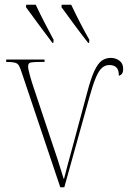

<svg xmlns="http://www.w3.org/2000/svg" viewBox="-20 -786 537 806"><path d="M71 -482Q65 -501 59.5 -510.5Q54 -520 42.5 -523Q31 -526 6 -526V-536H167V-526H150Q119 -526 108.5 -523.5Q98 -521 98 -507Q98 -496 106 -467.5Q114 -439 122 -416L194 -200Q209 -157 223.5 -112Q238 -67 247 -36H249Q261 -84 284 -167.5Q307 -251 345 -394Q361 -456 376 -488Q391 -520 407.5 -531.5Q424 -543 445 -543Q465 -543 481 -531.5Q497 -520 497 -497Q497 -483 492 -476.5Q487 -470 479 -468Q479 -493 468.5 -503Q458 -513 439 -513Q422 -513 408.5 -501.5Q395 -490 382.5 -460.5Q370 -431 355 -377L250 0H233ZM200 -606Q169 -647 141 -685Q113 -723 89 -756L90 -766H130Q146 -732 166 -693Q186 -654 205 -619L204 -606ZM350 -606Q318 -647 290 -685Q262 -723 238 -756L239 -766H279Q295 -732 315 -693Q335 -654 355 -619L354 -606Z"/></svg>

Font: Noto Serif Display SemiCondensed Thin
Style: Regular
Weight: 100
Width: 4
Designer: Monotype Design Team
Foundry: Monotype Imaging Inc.
Version: Version 2.009